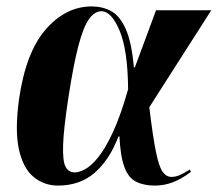

<svg xmlns="http://www.w3.org/2000/svg" viewBox="-20 -568 678 598"><path d="M161 10Q117 10 84.5 -17Q52 -44 39 -102.5Q26 -161 39 -257Q60 -405 122.5 -476.5Q185 -548 266 -548Q299 -548 326 -533.5Q353 -519 371.5 -478Q390 -437 397 -358H400L466 -536H638L445 -234Q456 -143 465.5 -96Q475 -49 486.5 -33Q498 -17 514 -17Q527 -17 540.5 -23Q554 -29 571 -40L575 -33Q546 -11 519 -0.5Q492 10 462 10Q428 10 404 -2Q380 -14 367.5 -47.5Q355 -81 352 -143H349Q321 -70 275 -30Q229 10 161 10ZM213 -31Q227 -31 246 -41.5Q265 -52 287 -79.5Q309 -107 332.5 -158Q356 -209 379 -290Q378 -412 352.5 -472.5Q327 -533 296 -533Q275 -533 257.5 -509Q240 -485 224.5 -426.5Q209 -368 193 -264Q178 -166 176.5 -115.5Q175 -65 184.5 -48Q194 -31 213 -31Z"/></svg>

Font: Noto Serif Display ExtraCondensed Black
Style: Italic
Weight: 900
Width: 2
Italic angle: -12°
Designer: Monotype Design Team
Foundry: Monotype Imaging Inc.
Version: Version 2.009